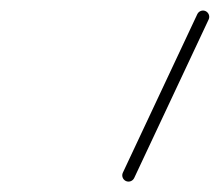

<svg xmlns="http://www.w3.org/2000/svg" viewBox="-20 -592 422 369"><path d="M359.2 -564.8C359.2 -564.8 359.2 -564.8 359.2 -564.8C311.5 -463.2 263.8 -361.7 216.1 -260.1C213.3 -254.1 215.9 -247 221.9 -244.1C227.9 -241.3 235 -243.9 237.9 -249.9C285.6 -351.5 333.3 -453 381 -554.6C383.8 -560.6 381.2 -567.7 375.2 -570.6C369.2 -573.4 362.1 -570.8 359.2 -564.8Z"/></svg>

Font: FRB American Cursive Guidelines Arrows Light
Style: Italic
Weight: 300
Italic angle: -25°
Version: Version 2.0;Modular Font Editor K font №1